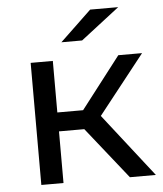

<svg xmlns="http://www.w3.org/2000/svg" viewBox="-53 -783 703 830"><g transform="rotate(-5 299.0 -368.5)"><path d="M92.8 0V-529.8H189V-306.2H300.8L473.1 -529.8H576.2L375 -274.9L589.8 0H477.1L298.8 -224.1H189V0ZM232.9 -606.9 369.1 -736.8H490.7L322.8 -606.9Z"/></g></svg>

Font: Montserrat Medium
Style: Regular
Weight: 500
Designer: Julieta Ulanovsky
Foundry: Julieta Ulanovsky
Version: Version 7.200